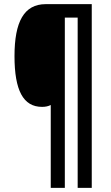

<svg xmlns="http://www.w3.org/2000/svg" viewBox="-20 -780 534 927"><path d="M423 127V-760H201C96 -760 50 -675 50 -509C50 -344 92 -264 183 -264C200 -264 213 -267 225 -273V127H293V-695H355V127Z"/></svg>

Font: Noto Sans Arabic UI XCn SmBd
Style: Regular
Weight: 600
Width: 2
Designer: Monotype Design Team, Nadine Chahine and Nizar Qandah
Foundry: Monotype Imaging Inc.
Version: Version 2.010